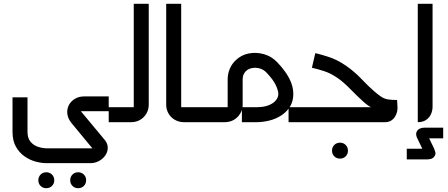

<svg xmlns="http://www.w3.org/2000/svg" viewBox="-20 -644 2361 1012"><path d="M224 348Q206 348 194 336Q182 324 182 306Q182 288 194 276Q206 264 224 264Q242 264 254 276Q266 288 266 306Q266 324 254 336Q242 348 224 348ZM392 348Q374 348 362 336Q350 324 350 306Q350 288 362 276Q374 264 392 264Q410 264 422 276Q434 288 434 306Q434 324 422 336Q410 348 392 348Z M226 216Q198 216 167 207.5Q136 199 108.5 179.5Q81 160 63.5 128.5Q46 97 46 52V-131H125V52Q125 83 140 102Q155 121 179.5 129.5Q204 138 233 138H476Q476 141 476.5 144Q477 147 477 150L358 6Q338 -18 335 -43Q332 -68 342.5 -89Q353 -110 374.5 -123Q396 -136 426 -136H553V-58H394Q395 -61 395 -64Q395 -67 396 -70L530 91Q548 112 548 134Q548 156 535.5 174.5Q523 193 502 204.5Q481 216 456 216Z M553 0V-79H694Q692 -76 689.5 -74Q687 -72 685 -69V-624H764V-92Q764 -67 752 -46Q740 -25 719 -12.5Q698 0 671 0Z M1083 0H1057V-79H1083ZM1067 0H949Q923 0 901.5 -12.5Q880 -25 868 -46Q856 -67 856 -92V-624H935V-69Q933 -72 930.5 -74Q928 -76 926 -79H1067Z M1501 0V-79H1542V0ZM1067 0V-79H1190Q1187 -76 1185 -74Q1183 -72 1180 -69V-225Q1180 -255 1191 -281Q1202 -307 1221 -325Q1250 -354 1290 -362Q1330 -370 1371 -358.5Q1412 -347 1442 -315Q1484 -271 1505 -230Q1526 -189 1526 -149Q1526 -110 1508.5 -82Q1491 -54 1462.5 -35.5Q1434 -17 1399.5 -8.5Q1365 0 1332 0H1255V-79H1332Q1370 -79 1395.5 -89Q1421 -99 1434 -115Q1447 -131 1447 -149Q1447 -166 1434 -194.5Q1421 -223 1385 -261Q1369 -278 1348 -283.5Q1327 -289 1307.5 -285Q1288 -281 1276 -269Q1269 -262 1264 -251.5Q1259 -241 1259 -225V-92Q1259 -67 1246.5 -46Q1234 -25 1213 -12.5Q1192 0 1164 0Z M1772 192Q1754 192 1742 180Q1730 168 1730 150Q1730 132 1742 120Q1754 108 1772 108Q1790 108 1802 120Q1814 132 1814 150Q1814 168 1802 180Q1790 192 1772 192Z M1526 0V-79H1948Q1948 -78 1947.5 -76.5Q1947 -75 1947 -74Q1932 -79 1918 -89.5Q1904 -100 1892 -111Q1860 -140 1826.5 -174.5Q1793 -209 1762 -231Q1725 -257 1690 -268.5Q1655 -280 1624 -287L1642 -364Q1673 -357 1716.5 -342.5Q1760 -328 1806 -296Q1850 -265 1885.5 -227.5Q1921 -190 1951 -164Q1975 -143 1991 -133Q2007 -123 2025 -120Q2043 -117 2073 -117L2075 -81Q2076 -69 2073 -55.5Q2070 -42 2062 -29Q2054 -16 2041 -8Q2028 0 2009 0Z M2124 196V140H2206L2180 86Q2180 86 2177 79.5Q2174 73 2173.5 63.5Q2173 54 2179 45Q2184 38 2193.5 33.5Q2203 29 2216 29H2316V85H2242L2268 139Q2271 146 2274.5 157.5Q2278 169 2269 181Q2262 191 2251 193.5Q2240 196 2234 196Z M2182 0V-624H2260V-82Q2260 -60 2251 -41Q2242 -22 2224.5 -11Q2207 0 2182 0Z"/></svg>

Font: Mada
Style: Regular
Weight: 400
Designer: Khaled Hosny
Version: Version 1.5